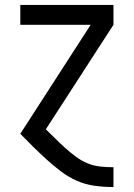

<svg xmlns="http://www.w3.org/2000/svg" viewBox="-20 -540 540 775"><path d="M437 215Q400 215 362.5 210Q325 205 291 190Q257 175 227 152.5Q197 130 169 104.5Q141 79 114.5 53Q88 27 62 0L346 -440H62V-520H438V-440L165 -18Q185 1 204 20Q223 39 243 57Q263 75 285 91.5Q307 108 331.5 118.5Q356 129 383 132Q410 135 437 135H438V215Z"/></svg>

Font: Iosevka Custom Medium
Style: Regular
Weight: 500
Monospace: yes
Designer: Belleve Invis
Foundry: Belleve Invis
Version: Version 32.5.0; ttfautohint (v1.8.4)